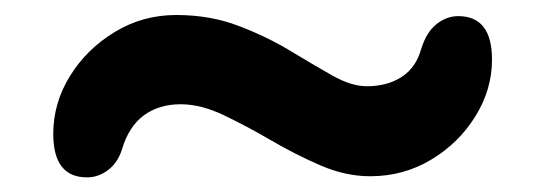

<svg xmlns="http://www.w3.org/2000/svg" viewBox="-20 -471 727 256"><path d="M473.5 -236Q440.7 -236 407.2 -250.5Q373.8 -265 341.2 -284Q308.6 -303 278.2 -317.5Q247.8 -332 221 -332Q192 -332 171.8 -317.2Q151.6 -302.3 142.5 -271.5Q136.9 -253.9 124 -244.2Q111.2 -234.5 96 -234.5Q51 -234.5 51 -292.5Q51 -333.7 73.4 -369.8Q95.8 -405.9 133.1 -428.4Q170.3 -451 215 -451Q260.2 -451 297.8 -436.6Q335.5 -422.3 366.6 -403.5Q397.7 -384.7 423.1 -370.3Q448.6 -356 469 -356Q496.3 -356 515.5 -368.4Q534.7 -380.9 541.5 -405.5Q548.7 -428.5 562.2 -439Q575.7 -449.5 591 -449.5Q636 -449.5 636 -391.5Q636 -351.6 613.9 -316Q591.8 -280.3 555 -258.2Q518.2 -236 473.5 -236Z"/></svg>

Font: Fraunces SuperSoft Wonky
Style: Regular
Weight: 900
Version: Version 1.000;[b76b70a41]